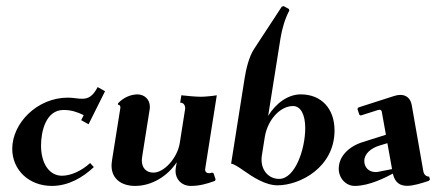

<svg xmlns="http://www.w3.org/2000/svg" viewBox="-20 -610 1447 635"><path d="M20.5 -117.9C20.5 -48.3 75.2 4.9 151.6 4.9C205.8 4.9 253.4 -22.5 290.3 -57.4L278.1 -70.8C249.3 -44.4 213.9 -28.8 184.8 -28.8C143.6 -28.8 115.7 -68.6 115.7 -128.7C115.7 -173.8 130.9 -246.3 190.2 -246.3C216.1 -246.3 235.4 -239.5 256.8 -229.2L248.5 -212.6L272.9 -199L327.4 -308.3L303 -322C286.6 -290.3 270.8 -283.4 252.2 -283.4C245.8 -283.4 239 -283.9 231.7 -284.9C224.4 -285.9 214.4 -287.1 204.6 -287.1C102.8 -287.1 20.5 -202.6 20.5 -117.9Z M350.8 -82C349.4 -72.5 348.9 -66.4 348.9 -61.8C348.9 -21.2 378.7 4.9 427 4.9C481.7 4.9 534.2 -27.1 564.5 -73.5C561.3 -55.2 560.5 -50.3 560.5 -44.4C560.5 -16.4 581.3 4.9 610.6 4.9C639.4 4.9 663.6 -1.7 690.7 -11.7L693.1 -16.6L686.3 -36.9L681.4 -39.3C677.7 -37.8 675 -37.1 671.9 -37.1C663.6 -37.1 658.4 -41.3 658.4 -49.6C658.4 -50.5 658.7 -52.5 659.7 -58.6L697 -294.9C685.1 -292.7 657 -290 645.5 -290C626.5 -290 596.2 -293 579.8 -294.9L575.9 -270.5C586.7 -270.5 592.5 -262.9 592.5 -251L574.5 -136.7C566.7 -87.9 523.2 -39.1 487.5 -39.1C463.4 -39.1 449 -54.9 449 -79.6C449 -83.3 450 -91.1 451.9 -102.8L475.1 -249C475.6 -251.7 475.6 -254.4 475.6 -257.1C475.6 -280.5 458.5 -297.9 433.8 -297.9C410.2 -296.9 388.2 -287.1 370.6 -268.6L369.9 -263.7C375.7 -263.7 378.2 -260 378.2 -253.9Z M744.4 -68.8C753.9 -67.4 769.5 -57.4 786.4 -45.4C817.1 -23.7 858.6 2.9 897.7 2.9C972.9 2.9 1086.4 -57.1 1086.4 -178.5C1086.4 -251.2 1042.5 -297.9 974.6 -297.9C933.3 -297.9 892.8 -269.3 866.9 -226.8L907.7 -483.4C913.1 -516.6 922.6 -547.9 936.8 -575.2L935.5 -580.1L918.2 -589.8L911.9 -587.9L819.8 -447.3C803.2 -421.9 793.5 -379.9 789.1 -351.6ZM845 -81.5C845 -85.9 845.2 -90.1 845.9 -94.7L855.7 -156.5C864.7 -213.4 906.5 -259.3 949 -259.3C974.4 -259.3 989.5 -231.2 989.5 -186.3C989.5 -116.7 956.1 -18.3 903.1 -18.3C869.1 -18.3 845 -45.7 845 -81.5Z M1256.3 -164.3 1179.7 -140.1C1134.3 -126 1100.3 -93.3 1100.3 -52C1100.3 -20.5 1124 4.9 1153.3 4.9C1200.9 4.9 1255.1 -22.9 1279.3 -35.9C1285.9 -5.4 1303.7 4.6 1326.4 4.6C1347.4 4.6 1373.5 -3.9 1397.7 -11.7L1402.1 -16.6L1399.2 -25.9C1390.1 -25.9 1382.1 -32 1380.1 -43.5L1341.8 -262.2C1337.9 -284.2 1324.2 -296.1 1304.2 -296.1C1298.3 -296.1 1292.5 -295.4 1283.4 -292.5L1165.3 -254.6L1162.1 -249.8L1168.5 -230.5L1173.1 -228L1230 -246.1C1232.4 -246.8 1234.4 -247.1 1235.4 -247.1C1239 -247.1 1241.9 -244.4 1242.7 -240.5ZM1261.2 -136.5 1276.6 -50.8 1232.2 -42C1228.5 -41.3 1225.1 -41 1221.7 -41C1198.5 -41 1184.8 -57.9 1184.8 -77.6C1184.8 -101.3 1206.5 -119.6 1234.4 -128.4Z"/></svg>

Font: RisaltypS01
Style: Medium
Weight: 500
Italic angle: -9°
Designer: gluk
Foundry: gluk
Version: Version 0.24